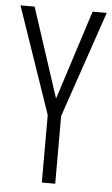

<svg xmlns="http://www.w3.org/2000/svg" viewBox="-52 -843 458 785"><g transform="rotate(5 177.0 -450.0)"><path d="M178 -440 58 -807H0L150 -370V-93H205V-371L354 -807H296Z"/></g></svg>

Font: Noto Sans Kannada UI ExtraCondensed Light
Style: Regular
Weight: 300
Width: 2
Designer: Jelle Bosma - Monotype Design Team
Foundry: Monotype Imaging Inc.
Version: Version 2.005